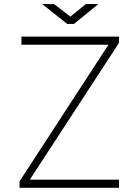

<svg xmlns="http://www.w3.org/2000/svg" viewBox="-20 -898 644 918"><path d="M73.5 0V-31L498.5 -684H82.5V-723H549V-693L122.5 -39H549V0ZM301.5 -783.5 181.5 -878.5H238.5L316.5 -818.5L390.5 -878.5H450.5L333.5 -783.5Z"/></svg>

Font: Public Sans Thin Thin
Style: Regular
Weight: 250
Version: Version 2.001